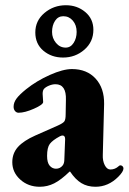

<svg xmlns="http://www.w3.org/2000/svg" viewBox="-20 -700 492 734"><path d="M27 -80Q27 -114 48.5 -138Q70 -162 115 -182L201 -220Q221 -229 226 -236Q231 -243 231 -263L232 -318Q234 -378 192 -378Q180 -378 167 -372.5Q154 -367 148 -360Q143 -354 143 -341Q143 -334 144 -325.5Q145 -317 145 -310Q145 -300 110 -284.5Q75 -269 51 -269Q43 -269 37.5 -275.5Q32 -282 32 -292Q32 -308 43 -323Q54 -338 80 -359Q120 -391 170.5 -413.5Q221 -436 255 -436Q312 -436 345.5 -399.5Q379 -363 378 -302L373 -108Q372 -85 380.5 -68.5Q389 -52 402 -52Q420 -52 434 -65Q437 -68 440 -68Q445 -68 448.5 -64.5Q452 -61 452 -56Q452 -44 432 -24Q394 14 345 14Q314 14 291 0Q268 -14 248 -44H246Q213 -12 187 1Q161 14 132 14Q88 14 57.5 -13.5Q27 -41 27 -80ZM220 -68Q226 -76 226 -91L229 -168Q229 -182 219 -182Q215 -182 209 -179Q181 -164 170.5 -150Q160 -136 160 -104Q160 -78 170 -66.5Q180 -55 194 -55Q210 -55 220 -68ZM115 -576Q115 -621 150 -650.5Q185 -680 232 -680Q275 -680 306 -654Q337 -628 337 -586Q337 -540 302.5 -510Q268 -480 221 -480Q177 -480 146 -506Q115 -532 115 -576ZM273 -578Q273 -604 258.5 -621Q244 -638 222 -638Q202 -638 190.5 -620.5Q179 -603 179 -578Q179 -554 194 -536Q209 -518 231 -518Q250 -518 261.5 -536Q273 -554 273 -578Z"/></svg>

Font: EB Garamond ExtraBold
Style: Regular
Weight: 800
Designer: Georg Duffner and Octavio Pardo
Foundry: Georg Duffner
Version: Version 1.000